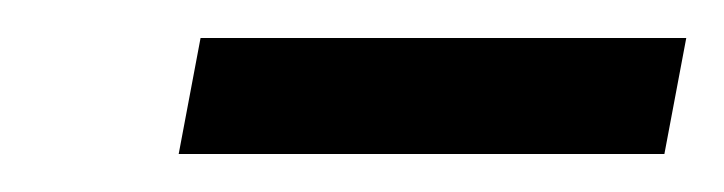

<svg xmlns="http://www.w3.org/2000/svg" viewBox="-20 -728 381 101"><path d="M74 -647 85.5 -708H341L329.5 -647Z"/></svg>

Font: Anybody Condensed ExtraBold
Style: Italic
Weight: 800
Width: 3
Italic angle: -10°
Designer: Tyler Finck
Foundry: Etcetera Type Company
Version: Version 1.010; ttfautohint (v1.8.3) -l 8 -r 50 -G 200 -x 14 